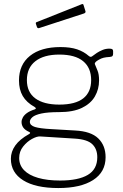

<svg xmlns="http://www.w3.org/2000/svg" viewBox="-20 -776 622 971"><path d="M533 -530Q544 -530 548 -527Q552 -524 552 -517V-504Q552 -497 549 -493Q546 -489 535 -488Q516 -487 504 -484Q492 -481 480 -474Q456 -461 460 -451Q465 -438 473 -419.5Q481 -401 481 -369Q481 -325 460 -288.5Q439 -252 394.5 -230.5Q350 -209 279 -209Q222 -209 189.5 -202Q157 -195 144 -183.5Q131 -172 131 -160Q131 -142 156.5 -134Q182 -126 240 -123L360 -116Q440 -112 477 -76Q514 -40 514 19Q514 94 451 134.5Q388 175 275 175Q160 175 97.5 136Q35 97 35 27Q35 -9 57.5 -40.5Q80 -72 127 -98Q138 -104 127 -109Q107 -118 98 -130.5Q89 -143 89 -159Q89 -170 95.5 -182Q102 -194 116.5 -204.5Q131 -215 156 -223Q162 -225 161 -228.5Q160 -232 155 -235Q114 -258 95 -290.5Q76 -323 76 -369Q76 -449 131.5 -493.5Q187 -538 286 -538Q336 -538 370 -526.5Q404 -515 429 -493Q434 -489 438 -488.5Q442 -488 447 -492Q457 -500 470 -508.5Q483 -517 499 -523.5Q515 -530 533 -530ZM280 -247Q361 -247 401 -278.5Q441 -310 441 -371Q441 -433 400.5 -466.5Q360 -500 280 -500Q202 -500 159 -466.5Q116 -433 116 -371Q116 -310 158.5 -278.5Q201 -247 280 -247ZM183 -86Q167 -87 142 -73.5Q117 -60 97 -35Q77 -10 77 23Q77 59 101.5 84.5Q126 110 172.5 123.5Q219 137 284 137Q376 137 424 108.5Q472 80 472 19Q472 -22 447 -46.5Q422 -71 359 -75ZM402 -752 412 -720Q415 -712 405 -708L178 -634Q174 -633 171.5 -634Q169 -635 167 -639L162 -654Q159 -662 165 -664L394 -755Q400 -757 402 -752Z"/></svg>

Font: Libre Franklin Thin Thin
Style: Regular
Weight: 250
Version: Version 3.000